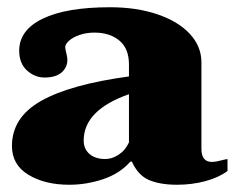

<svg xmlns="http://www.w3.org/2000/svg" viewBox="-20 -500 656 530"><path d="M13 -97Q13 -176 93.5 -221.5Q174 -267 336 -289V-322Q336 -366 309.5 -388Q283 -410 241 -410Q218 -410 199.5 -403.5Q181 -397 170.5 -387.5Q160 -378 160 -370Q160 -365 163 -353.5Q166 -342 166 -335Q166 -314 150 -300Q134 -286 103 -286Q76 -286 54.5 -305.5Q33 -325 33 -360Q33 -417 98 -448.5Q163 -480 284 -480Q357 -480 414.5 -460.5Q472 -441 504 -406.5Q536 -372 536 -328V-89Q536 -53 565 -53Q574 -53 587.5 -56.5Q601 -60 608 -61V-28Q584 -10 547 0Q510 10 469 10Q422 10 391.5 -3Q361 -16 344 -54H340Q311 -21 265 -5.5Q219 10 171 10Q104 10 58.5 -17.5Q13 -45 13 -97ZM336 -107V-240Q211 -196 211 -112Q211 -89 227 -75Q243 -61 271 -61Q289 -61 307.5 -73Q326 -85 336 -107Z"/></svg>

Font: Taviraj Black
Style: Regular
Weight: 900
Designer: Katatrad Team
Foundry: CadsonDemak
Version: Version 1.030